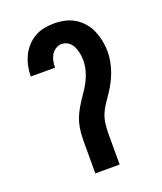

<svg xmlns="http://www.w3.org/2000/svg" viewBox="-138 -832 775 920"><g transform="rotate(-20 250.0 -371.5)"><path d="M188 0V-156Q188 -181 190 -206.5Q192 -232 198.5 -256Q205 -280 216.5 -302.5Q228 -325 241.5 -346Q255 -367 269.5 -388Q284 -409 295 -431.5Q306 -454 312.5 -478.5Q319 -503 319 -529Q319 -541 317.5 -553Q316 -565 313 -576.5Q310 -588 304.5 -599.5Q299 -611 291 -619.5Q283 -628 271.5 -633Q260 -638 248 -638Q232 -638 217.5 -629Q203 -620 194.5 -605.5Q186 -591 183 -575Q180 -559 180 -542H56Q56 -568 61.5 -594Q67 -620 78 -643.5Q89 -667 107 -687Q125 -707 147.5 -720Q170 -733 196 -738Q222 -743 248 -743Q275 -743 302 -737Q329 -731 352 -717Q375 -703 393 -682Q411 -661 421.5 -636Q432 -611 437.5 -584Q443 -557 443 -530Q443 -505 438.5 -480Q434 -455 425.5 -431Q417 -407 405.5 -384.5Q394 -362 380 -341Q366 -320 351.5 -299Q337 -278 327.5 -255Q318 -232 315 -206.5Q312 -181 312 -156V0Z"/></g></svg>

Font: Iosevka Curly Extrabold
Style: Regular
Weight: 800
Monospace: yes
Designer: Belleve Invis
Foundry: Belleve Invis
Version: Version 22.1.2; ttfautohint (v1.8.4)